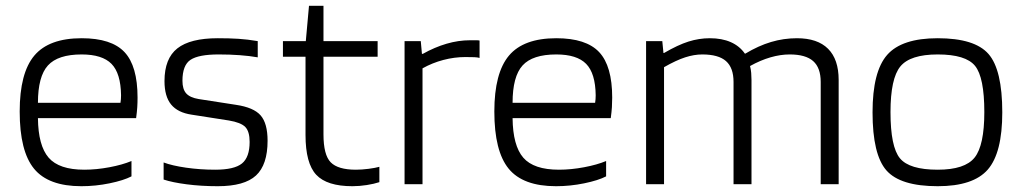

<svg xmlns="http://www.w3.org/2000/svg" viewBox="-20 -636 3531 663"><path d="M434 -80V-27Q407 -13 358.5 -3Q310 7 261 7Q147 7 97.5 -53.5Q48 -114 48 -251Q48 -384 98.5 -444Q149 -504 262 -504Q365 -504 410 -456Q455 -408 455 -299Q455 -282 454 -266Q453 -250 450 -228H111Q112 -133 148 -91.5Q184 -50 271 -50Q313 -50 358 -58.5Q403 -67 434 -80ZM398 -307Q397 -383 365 -415.5Q333 -448 262 -448Q180 -448 145.5 -410Q111 -372 111 -281H396Q397 -287 397.5 -293.5Q398 -300 398 -307Z M735 -448Q666 -448 638 -429.5Q610 -411 610 -357Q610 -328 623 -313.5Q636 -299 666 -294L795 -274Q856 -265 880 -237.5Q904 -210 904 -150Q904 -67 864 -30Q824 7 732 7Q675 7 625 0.5Q575 -6 545 -16V-75Q574 -64 622.5 -57Q671 -50 723 -50Q789 -50 815.5 -71.5Q842 -93 842 -146Q842 -182 827 -197.5Q812 -213 770 -220L642 -240Q594 -247 571 -275Q548 -303 548 -356Q548 -434 592.5 -469Q637 -504 732 -504Q772 -504 803.5 -502Q835 -500 870 -494V-438Q842 -443 807.5 -445.5Q773 -448 735 -448Z M1290 -60V-7Q1272 -1 1246.5 3Q1221 7 1197 7Q1109 7 1072 -32.5Q1035 -72 1035 -170V-440H957V-494H1036L1047 -616H1097V-494H1284V-440H1097V-172Q1097 -101 1122 -75.5Q1147 -50 1209 -50Q1229 -50 1252.5 -53Q1276 -56 1290 -60Z M1439 0H1377V-494H1433L1437 -450H1440Q1481 -473 1522 -485Q1563 -497 1603 -497Q1620 -497 1626 -497Q1632 -497 1636 -496V-436Q1629 -438 1618.5 -438.5Q1608 -439 1587 -439Q1549 -439 1511 -429Q1473 -419 1439 -400Z M2073 -80V-27Q2046 -13 1997.5 -3Q1949 7 1900 7Q1786 7 1736.5 -53.5Q1687 -114 1687 -251Q1687 -384 1737.5 -444Q1788 -504 1901 -504Q2004 -504 2049 -456Q2094 -408 2094 -299Q2094 -282 2093 -266Q2092 -250 2089 -228H1750Q1751 -133 1787 -91.5Q1823 -50 1910 -50Q1952 -50 1997 -58.5Q2042 -67 2073 -80ZM2037 -307Q2036 -383 2004 -415.5Q1972 -448 1901 -448Q1819 -448 1784.5 -410Q1750 -372 1750 -281H2035Q2036 -287 2036.5 -293.5Q2037 -300 2037 -307Z M2273 0H2211V-494H2267L2271 -453H2273Q2321 -481 2357.5 -492.5Q2394 -504 2431 -504Q2473 -504 2503.5 -490.5Q2534 -477 2552 -451H2554Q2599 -478 2642.5 -491Q2686 -504 2732 -504Q2803 -504 2839.5 -467.5Q2876 -431 2876 -360V0H2814V-353Q2814 -402 2788 -425Q2762 -448 2707 -448Q2675 -448 2640.5 -438Q2606 -428 2570 -408Q2573 -396 2574 -384Q2575 -372 2575 -360V0H2513V-353Q2513 -402 2487 -425Q2461 -448 2405 -448Q2377 -448 2346 -438Q2315 -428 2273 -404Z M3441 -248Q3441 -108 3391 -50.5Q3341 7 3218 7Q3089 7 3041 -47.5Q2993 -102 2993 -248Q2993 -389 3043.5 -446.5Q3094 -504 3218 -504Q3346 -504 3393.5 -449.5Q3441 -395 3441 -248ZM3055 -249Q3055 -129 3087.5 -89.5Q3120 -50 3218 -50Q3312 -50 3345.5 -92Q3379 -134 3379 -249Q3379 -369 3347 -408.5Q3315 -448 3218 -448Q3123 -448 3089 -406.5Q3055 -365 3055 -249Z"/></svg>

Font: Blinker Light
Style: Regular
Weight: 300
Designer: Juergen Huber
Foundry: supertype
Version: Version 1.017;hotconv 1.0.117;makeotfexe 2.5.65602